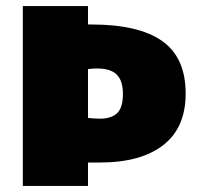

<svg xmlns="http://www.w3.org/2000/svg" viewBox="-20 -615 670 635"><path d="M55.5 0V-595H271V-534Q274.5 -534 277.5 -534Q280.5 -534 282.5 -534Q439 -534 516.5 -479.2Q594 -424.5 594 -305.5Q594 -192.5 519.8 -135Q445.5 -77.5 310 -77.5Q299.5 -77.5 289.2 -77.5Q279 -77.5 271 -77.5V0ZM310 -222.5Q348 -222.5 367.2 -240.5Q386.5 -258.5 386.5 -304.5Q386.5 -348 366.2 -368.2Q346 -388.5 301 -388.5Q292.5 -388.5 284.8 -388Q277 -387.5 271 -386.5V-225Q281.5 -224 290.5 -223.2Q299.5 -222.5 310 -222.5Z"/></svg>

Font: Encode Sans SC Condensed Thin Black
Style: Regular
Weight: 900
Version: Version 3.002